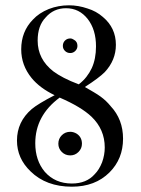

<svg xmlns="http://www.w3.org/2000/svg" viewBox="-20 -696 532 724"><path d="M259 -546Q272 -539 272 -523Q272 -512 264 -504Q256 -496 245 -496Q233 -496 225 -504Q217 -512 217 -523Q217 -535 225 -543Q233 -551 245 -551Q252 -551 259 -546ZM269 -192Q289 -179 289 -154Q289 -136 276 -123Q263 -110 245 -110Q226 -110 213 -123Q200 -136 200 -154Q200 -173 213 -186Q226 -199 245 -199Q257 -199 269 -192ZM205 -328Q159 -294 136 -251Q113 -208 113 -156Q113 -91 149 -48Q188 -4 251 -4Q306 -4 337 -39Q354 -56 365 -84Q370 -98 372.5 -112Q375 -126 375 -140Q375 -208 325 -256Q286 -293 205 -328ZM277 -378Q294 -391 306 -406.5Q318 -422 326 -439Q342 -474 342 -521Q342 -584 311 -624Q279 -665 229 -665Q182 -665 152 -630Q122 -599 122 -543Q122 -473 181 -427Q197 -415 221 -402.5Q245 -390 277 -378ZM300 -368Q319 -357 333.5 -348.5Q348 -340 359 -332Q370 -324 379.5 -315Q389 -306 397 -296Q444 -246 444 -173Q444 -97 393 -46Q339 8 251 8Q154 8 95 -50Q44 -99 44 -166Q44 -237 100 -285Q112 -295 133.5 -308Q155 -321 186 -337Q130 -364 99 -402Q60 -450 60 -510Q60 -577 104 -622Q127 -647 164 -662Q200 -676 240 -676Q275 -676 310 -664Q343 -654 368 -632Q417 -591 417 -527Q417 -469 375 -424Q353 -402 300 -368Z"/></svg>

Font: Wachinanga
Style: Regular
Weight: 400
Designer: deFharo
Foundry: deFharo
Version: Wachinanga: Version 2.001 2013